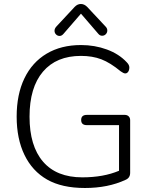

<svg xmlns="http://www.w3.org/2000/svg" viewBox="-20 -940 759 968"><path d="M418 -309.1Q389.2 -309.1 389.2 -335Q389.2 -360.8 418 -360.8H608.9Q621.1 -360.8 628.7 -353.5Q636.2 -346.2 636.2 -334V-68.8Q636.2 -43 612.8 -33.2Q524.4 7.8 408.2 7.8Q292 7.8 217.5 -34.7Q143.1 -77.1 103.5 -158.7Q64 -240.2 64 -352.1Q64 -463.9 103 -544.9Q142.1 -626 215.1 -669.4Q288.1 -712.9 388.2 -712.9Q458 -712.9 519 -690.4Q580.1 -668 619.1 -626Q632.3 -612.8 632.1 -599.4Q631.8 -585.9 626 -577.9Q620.1 -569.8 611.6 -569.8Q603 -569.8 588.9 -580.1Q535.6 -624 490.7 -641.1Q445.8 -658.2 388.2 -658.2Q264.2 -658.2 196.5 -578.6Q128.9 -499 128.9 -351.6Q128.9 -204.1 197 -125Q265.1 -45.9 395 -45.9Q501.5 -45.9 580.1 -79.1V-309.1ZM264.2 -806.2 356 -904.8Q370.1 -919.9 387.7 -919.9Q405.3 -919.9 419.9 -904.8L512.2 -806.2Q521 -797.4 521 -786.4Q521 -775.4 513.4 -767.6Q505.9 -759.8 494.9 -759.8Q483.9 -759.8 476.1 -769L388.2 -871.1L299.8 -769Q291 -758.8 280.5 -758.8Q270 -758.8 262.5 -766.4Q254.9 -773.9 254.9 -784.9Q254.9 -795.9 264.2 -806.2Z"/></svg>

Font: Nunito-Light
Style: Regular
Weight: 300
Designer: Vernon Adams
Foundry: newtypography
Version: Version 3.000